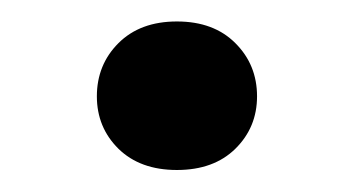

<svg xmlns="http://www.w3.org/2000/svg" viewBox="-20 -434 332 178"><path d="M69.8 -344.7Q69.8 -374 89.8 -394Q109.9 -414.1 144 -414.1Q178.2 -414.1 198.2 -394Q218.3 -374 218.3 -344.7Q218.3 -315.9 198.2 -296.1Q178.2 -276.4 144 -276.4Q109.9 -276.4 89.8 -296.1Q69.8 -315.9 69.8 -344.7Z"/></svg>

Font: Vazirmatn RD SemiBold
Style: Regular
Weight: 600
Designer: Saber Rastikerdar
Foundry: Saber Rastikerdar
Version: Version 32.102